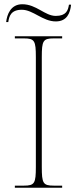

<svg xmlns="http://www.w3.org/2000/svg" viewBox="-20 -885 365 905"><path d="M243 -784C296 -784 311 -824 315 -863H305C301 -836 292 -810 243 -810C191 -810 152 -865 85 -865C30 -865 13 -816 9 -781H19C23 -808 31 -839 83 -839C136 -839 181 -784 243 -784ZM50 0H273V-10H233C183 -10 177 -21 177 -98V-616C177 -693 183 -704 233 -704H273V-714H50V-704H93C143 -704 149 -693 149 -616V-98C149 -21 143 -10 93 -10H50Z"/></svg>

Font: Noto Serif Display Thin
Style: Regular
Weight: 100
Designer: Monotype Design Team
Foundry: Monotype Imaging Inc.
Version: Version 2.009